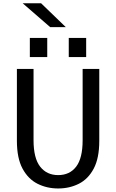

<svg xmlns="http://www.w3.org/2000/svg" viewBox="-20 -1110 690 1142"><path d="M326 11Q259 11 203.2 -17Q147.5 -45 114 -107.2Q80.5 -169.5 80.5 -272V-700H179.5V-276.5Q179.5 -169 218.8 -118.8Q258 -68.5 326 -68.5Q394.5 -68.5 433 -118.8Q471.5 -169 471.5 -276.5V-700H570.5V-272Q570.5 -169.5 537.5 -107.2Q504.5 -45 449 -17Q393.5 11 326 11ZM157.5 -884.5H261V-770.5H157.5ZM389 -884.5H492.5V-770.5H389ZM278.5 -948.5 115 -1090.5H224.5L371.5 -948.5Z"/></svg>

Font: Trispace
Style: Regular
Weight: 400
Designer: Tyler Finck
Foundry: Etcetera Type Company
Version: Version 1.210; ttfautohint (v1.8.3)